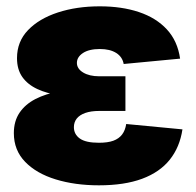

<svg xmlns="http://www.w3.org/2000/svg" viewBox="-20 -564 608 595"><path d="M286.6 10.3Q212.4 10.3 152.6 -8.1Q92.8 -26.4 57.9 -62.5Q22.9 -98.6 22.9 -151.4Q22.9 -188.5 40.5 -214.6Q58.1 -240.7 89.8 -257.1Q121.6 -273.4 163.8 -281Q206.1 -288.6 255.4 -288.6H368.7V-220.2H287.6Q262.2 -220.2 244.6 -214.1Q227.1 -208 218 -196.8Q209 -185.5 209 -169.9Q209 -147.9 227.3 -134.8Q245.6 -121.6 286.6 -121.6Q314 -121.6 331.3 -127.9Q348.6 -134.3 358.4 -147.2Q368.2 -160.2 371.1 -179.7L545.4 -163.1Q537.1 -107.9 506.1 -69.1Q475.1 -30.3 420.4 -10Q365.7 10.3 286.6 10.3ZM257.3 -261.7Q208.5 -261.7 167.5 -267.8Q126.5 -273.9 96.2 -287.8Q65.9 -301.8 49.3 -325.2Q32.7 -348.6 32.7 -383.8Q32.7 -435.1 66.9 -470.7Q101.1 -506.3 159.4 -525.4Q217.8 -544.4 289.1 -544.4Q357.4 -544.4 410.6 -526.6Q463.9 -508.8 497.1 -472.9Q530.3 -437 538.1 -382.3L363.3 -365.7Q359.4 -387.7 340.1 -399.9Q320.8 -412.1 289.6 -412.1Q255.9 -412.1 237.1 -399.7Q218.3 -387.2 218.3 -369.1Q218.3 -351.1 237.5 -339.4Q256.8 -327.6 287.6 -327.6H368.7V-261.7Z"/></svg>

Font: Inter 20pt Black
Style: Regular
Weight: 900
Version: Version 4.001;git-66647c0bb